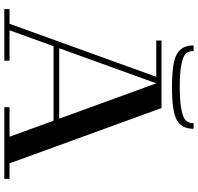

<svg xmlns="http://www.w3.org/2000/svg" viewBox="-34 -910 943 916"><g transform="rotate(90 438.0 -451.5)"><path d="M768 0H641L368 -750H495ZM833 -25V0H491V-25ZM269 0V-25H23V0ZM355 -750H386L124 -25H93ZM460 -750V-725H173V-750ZM589 -262V-235H197V-262ZM594 -903Q594 -847 553 -823.5Q512 -800 395 -800Q278 -800 237 -823.5Q196 -847 196 -903H223Q223 -880 234 -867Q245 -854 284 -845.5Q323 -837 394 -837Q466 -837 505 -845.5Q544 -854 555.5 -867Q567 -880 567 -903Z"/></g></svg>

Font: Solide Mirage
Style: Mono
Weight: 400
Width: 6
Designer: Jérémy Landes
Foundry: Velvetyne Type Foundry
Version: Version 1.1